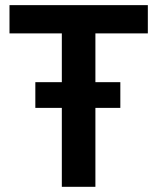

<svg xmlns="http://www.w3.org/2000/svg" viewBox="-20 -720 605 740"><path d="M347.7 -591.3V-403.3H443.8V-304.2H347.7V0H218.3V-304.2H116.2V-403.3H218.3V-591.3H16.6V-700.2H549.8V-591.3Z"/></svg>

Font: Selawik Semibold
Style: Regular
Weight: 600
Designer: Aaron Bell
Foundry: Microsoft Corporation
Version: Version 1.01